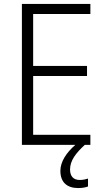

<svg xmlns="http://www.w3.org/2000/svg" viewBox="-20 -734 534 973"><path d="M335 125C335 80 364 42 410 0H438V-51H148V-349H421V-400H148V-663H438V-714H91V0H362C317 39 286 85 286 132C286 189 319 219 376 219C397 219 413 216 426 211V171C417 174 402 178 384 178C352 178 335 159 335 125Z"/></svg>

Font: Noto Sans Khmer SemiCondensed Light
Style: Regular
Weight: 300
Width: 4
Designer: Danh Hong and the Monotype Design Team
Foundry: Monotype Imaging Inc.
Version: Version 2.004